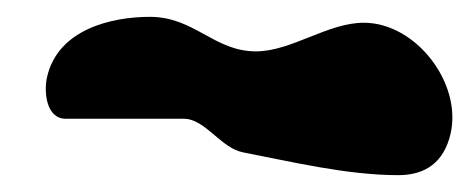

<svg xmlns="http://www.w3.org/2000/svg" viewBox="-20 -394 557 228"><path d="M36 -303C32 -287 34 -253 58 -253H198C224 -253 242 -218 269 -213C326 -202 392 -186 453 -186C485 -186 507 -201 515 -235C529 -295 474 -367 412 -367C369 -367 326 -333 284 -333C234 -333 211 -374 158 -374C112 -374 49 -359 36 -303Z"/></svg>

Font: Charger
Style: OversprayIt
Weight: 400
Designer: Jasper
Foundry: Cannot Into Space Fonts
Version: Version 0.980